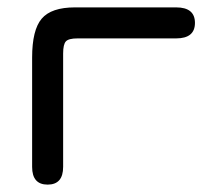

<svg xmlns="http://www.w3.org/2000/svg" viewBox="-20 -487 560 520"><path d="M457 -383H190Q166 -383 158.5 -375Q151 -367 151 -342V-35Q151 13 109 13Q67 13 67 -35V-331Q67 -406 93 -436.5Q119 -467 183 -467H457Q508 -467 508 -425Q508 -383 457 -383Z"/></svg>

Font: Jura
Style: Bold
Weight: 700
Designer: Daniel Johnson, Alexei Vanyashin
Foundry: Daniel Johnson
Version: Version 5.103